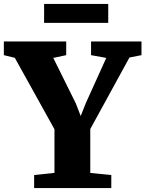

<svg xmlns="http://www.w3.org/2000/svg" viewBox="-42 -953 738 973"><path d="M234 -77V-298L33 -660L-22.5 -673.5V-743H293.5V-673.5L228 -659.5L342 -429.5L367 -365L392.5 -429.5L496.5 -659.5L419.5 -673.5V-743H675V-673.5L614 -661.5L415.5 -299V-76.5L522 -66V0H131V-66ZM506.5 -933V-837H181.5V-933Z"/></svg>

Font: Merriweather Black
Style: Regular
Weight: 900
Designer: Eben Sorkin
Foundry: Eben Sorkin
Version: Version 2.200;gftools[0.9.31]